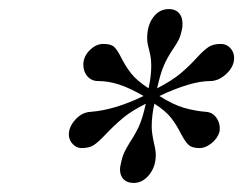

<svg xmlns="http://www.w3.org/2000/svg" viewBox="-20 -733 537 424"><path d="M245 -359Q245 -364 247 -372Q250 -387 254.5 -396.5Q259 -406 267 -419Q279 -437 287 -454.5Q295 -472 302 -504Q270 -488 251 -472Q232 -456 213 -436Q197 -419 187 -412.5Q177 -406 160 -406Q149 -406 140.5 -415Q132 -424 132 -436Q132 -453 146.5 -469Q161 -485 180 -486Q233 -490 297 -521Q266 -539 242.5 -546.5Q219 -554 197 -554Q182 -554 173 -564.5Q164 -575 164 -590Q164 -608 178 -622Q192 -636 208 -636Q225 -636 232 -629.5Q239 -623 247 -607Q257 -587 269.5 -571Q282 -555 308 -538Q314 -564 314 -588Q314 -601 312 -611Q310 -621 309 -624Q305 -638 305 -649Q305 -677 318.5 -695Q332 -713 353 -713Q367 -713 375 -704.5Q383 -696 383 -681Q383 -673 382 -669Q379 -654 374.5 -645Q370 -636 361 -623Q349 -605 341.5 -587.5Q334 -570 327 -538Q360 -555 379.5 -571.5Q399 -588 416 -607Q431 -623 441 -629.5Q451 -636 468 -636Q480 -636 488.5 -627Q497 -618 497 -605Q497 -586 480 -570Q463 -554 444 -554Q402 -554 332 -521Q362 -502 386 -495Q410 -488 435 -486Q450 -485 458.5 -472Q467 -459 465 -443Q461 -428 447.5 -417Q434 -406 421 -406Q404 -406 396.5 -413Q389 -420 380 -437Q370 -457 358 -472.5Q346 -488 321 -504Q315 -478 315 -453Q315 -440 320 -417Q324 -401 324 -391Q324 -365 309.5 -347Q295 -329 275 -329Q261 -329 253 -337Q245 -345 245 -359Z"/></svg>

Font: Taviraj ExtraLight
Style: Italic
Weight: 275
Italic angle: -12°
Designer: Katatrad Team
Foundry: CadsonDemak
Version: Version 1.001